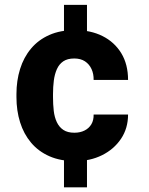

<svg xmlns="http://www.w3.org/2000/svg" viewBox="-20 -664 624 803"><path d="M343.8 -643.6V-501.5H247.6V-643.6ZM343.8 -22V119.6H247.6V-22ZM291 -108.9Q315.4 -108.9 333.7 -118.2Q352.1 -127.4 362.1 -144.3Q372.1 -161.1 371.6 -185.1H515.6Q515.6 -127.4 486.1 -83.5Q456.5 -39.6 406.7 -14.9Q356.9 9.8 294.4 9.8Q232.9 9.8 186.8 -10.5Q140.6 -30.8 109.9 -67.4Q79.1 -104 64 -152.6Q48.8 -201.2 48.8 -257.8V-270.5Q48.8 -326.7 64 -375.5Q79.1 -424.3 109.9 -460.9Q140.6 -497.6 186.5 -517.8Q232.4 -538.1 293.5 -538.1Q358.9 -538.1 408.7 -513.2Q458.5 -488.3 487.1 -441.7Q515.6 -395 515.6 -329.6H371.6Q372.1 -355 362.8 -375.2Q353.5 -395.5 335.4 -407.5Q317.4 -419.4 290.5 -419.4Q262.2 -419.4 244.6 -407.5Q227.1 -395.5 217.8 -374.5Q208.5 -353.5 205.1 -326.9Q201.7 -300.3 201.7 -270.5V-257.8Q201.7 -227.5 204.8 -200.4Q208 -173.3 217.8 -152.8Q227.5 -132.3 245.1 -120.6Q262.7 -108.9 291 -108.9Z"/></svg>

Font: Roboto ExtraBold
Style: Regular
Weight: 800
Designer: Christian Robertson
Foundry: Google
Version: Version 3.009; 2024